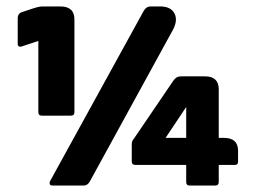

<svg xmlns="http://www.w3.org/2000/svg" viewBox="-20 -576 792 596"><path d="M99 -449 48 -432Q43 -430 39 -432Q35 -434 35 -439V-519Q35 -535 50 -539L80 -549Q86 -551 95 -553.5Q104 -556 112 -556H167Q211 -556 211 -516V-228Q211 -217 200 -217H110Q99 -217 99 -228ZM143 0Q136 0 134.5 -4.5Q133 -9 135 -13L426 -542Q434 -556 447 -556H477Q510 -556 521.5 -534.5Q533 -513 516 -482L259 -13Q252 0 240 0ZM558 -64H401Q389 -64 389 -75V-127Q389 -132 390 -136Q391 -140 396 -146L517 -324Q521 -330 526.5 -334.5Q532 -339 544 -339H616Q659 -339 659 -299V-148H675Q719 -148 719 -108V-74Q719 -64 709 -64H659V-11Q659 0 648 0H569Q558 0 558 -11ZM494 -148H558V-244Z"/></svg>

Font: Zain Black
Style: Regular
Weight: 900
Designer: Zain,Boutros
Foundry: Mobile Telecommunications Company (Zain), 2024
Version: Version 1.50; ttfautohint (v1.8.4)